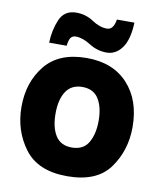

<svg xmlns="http://www.w3.org/2000/svg" viewBox="-86 -838 772 918"><g transform="rotate(10 300.0 -379.5)"><path d="M302 10Q446 10 508 -76Q570 -162 570 -275Q570 -406 497.5 -484.5Q425 -563 298 -563Q163 -563 96.5 -481Q30 -399 30 -280Q30 -164 95 -77Q160 10 302 10ZM300 -129Q246 -129 221 -169Q196 -209 196 -276Q196 -344 222 -383.5Q248 -423 301 -423Q355 -423 380 -383Q405 -343 405 -277Q405 -212 380.5 -170.5Q356 -129 300 -129ZM107 -604H192Q196 -636 205 -645.5Q214 -655 228 -655Q261 -655 300.5 -630Q340 -605 385 -605Q430 -605 459.5 -645.5Q489 -686 492 -769H407Q399 -718 367 -718Q332 -718 294.5 -743Q257 -768 211 -768Q153 -768 131 -717Q109 -666 107 -604Z"/></g></svg>

Font: Noto Sans Mono Extra
Style: Regular
Weight: 800
Designer: Monotype Design Team
Foundry: Monotype Imaging Inc.
Version: Version 1.900